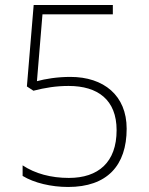

<svg xmlns="http://www.w3.org/2000/svg" viewBox="-20 -734 591 764"><path d="M251 10C406 10 484 -75 484 -222C484 -354 393 -428 260 -428C207 -428 160 -420 127 -411L149 -677H429V-714H114L87 -390L113 -373C160 -385 203 -392 253 -392C369 -392 444 -337 444 -216C444 -88 371 -26 254 -26C183 -26 120 -43 70 -76V-34C116 -6 184 10 251 10Z"/></svg>

Font: Noto Sans Devanagari UI ExtraLight
Style: Regular
Weight: 200
Designer: Jelle Bosma - Monotype Design Team
Foundry: Monotype Imaging Inc.
Version: Version 2.003